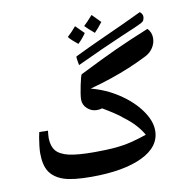

<svg xmlns="http://www.w3.org/2000/svg" viewBox="-87 -878 914 960"><g transform="rotate(-10 370.5 -398.5)"><path d="M301 0Q206 0 159.5 -16Q113 -32 90 -66Q68 -100 68 -161Q68 -175 70.5 -197.5Q73 -220 76.5 -240Q80 -260 82 -266L126 -265Q125 -255 124 -246Q123 -237 123 -227Q124 -186 143 -163Q162 -140 208 -129Q231 -124 263 -121.5Q295 -119 337 -119Q398 -119 442.5 -123Q487 -127 525 -136.5Q563 -146 604 -160Q592 -183 568 -210Q544 -237 510 -262Q494 -276 469 -292.5Q444 -309 412 -328Q401 -324 385 -324Q358 -324 337 -343Q316 -362 316 -389Q316 -400 319 -420Q322 -440 326.5 -461Q331 -482 335 -497.5Q339 -513 342 -514Q402 -544 448 -566.5Q494 -589 533.5 -607Q573 -625 614 -642.5Q655 -660 704 -680Q714 -670 719 -657.5Q724 -645 724 -630Q724 -605 709.5 -582Q695 -559 669 -546Q621 -522 576.5 -503.5Q532 -485 483.5 -468.5Q435 -452 373 -435Q447 -416 511.5 -373.5Q576 -331 615 -277Q654 -223 654 -173Q654 -91 559.5 -45.5Q465 0 301 0ZM336 -561Q333 -578 331.5 -587.5Q330 -597 330 -601Q330 -605 331 -606Q361 -621 401.5 -640Q442 -659 493 -682Q540 -703 587.5 -725Q635 -747 681 -769Q695 -758 695 -743Q694 -732 690.5 -725.5Q687 -719 676 -713Q668 -709 641.5 -697Q615 -685 571 -667Q522 -646 463 -619.5Q404 -593 336 -561ZM442 -706Q426 -719 414.5 -730Q403 -741 395 -749Q402 -755 413.5 -767Q425 -779 441 -797L483 -754Q471 -738 460.5 -726Q450 -714 442 -706ZM351 -666Q335 -679 323.5 -689.5Q312 -700 305 -709Q316 -719 327.5 -731Q339 -743 350 -756L392 -714Q372 -685 351 -666Z"/></g></svg>

Font: Noto Naskh Arabic
Style: Regular
Weight: 400
Designer: Monotype Design Team, David Williams, Mohamad Dakak and Nizar Qandah
Foundry: Monotype Imaging Inc.
Version: Version 2.013